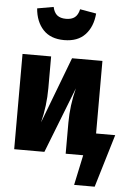

<svg xmlns="http://www.w3.org/2000/svg" viewBox="-63 -855 723 1070"><g transform="rotate(5 298.5 -320.0)"><path d="M102 -793 193 -809Q200 -777 218 -763Q236 -749 267 -749Q298 -749 316 -763Q334 -777 341 -809L432 -793Q426 -719 384.5 -674.5Q343 -630 267 -630Q191 -630 149.5 -674.5Q108 -719 102 -793ZM597 -127 508 169H393L429 0H331V-174Q331 -270 356 -368L212 0H43V-533H203V-356Q203 -256 179 -162L320 -533H490V-127Z"/></g></svg>

Font: Fira Sans Condensed ExtraBold
Style: Regular
Weight: 800
Width: 3
Designer: Carrois Corporate & Edenspiekermann AG
Foundry: Carrois Corporate GbR & Edenspiekermann AG
Version: Version 4.203